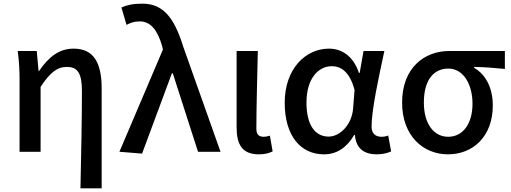

<svg xmlns="http://www.w3.org/2000/svg" viewBox="-20 -830 2794 1050"><path d="M420 200H536V-346C536 -486 493 -564 383 -564C304 -564 247 -520 193 -441H191L181 -551H77C85 -492 87 -437 87 -394V0H202V-355C255 -435 293 -464 346 -464C406 -464 428 -427 428 -332C428 -183 424 23 420 200Z M757 10 920 -429H925L1063 0H1186L982 -575C933 -733 873 -810 758 -810C704 -810 674 -802 644 -789L672 -694C693 -705 713 -713 745 -713C802 -713 841 -667 866 -580L871 -559L633 0Z M1395 14C1431 14 1452 7 1471 -2L1456 -88C1444 -84 1432 -82 1423 -82C1397 -82 1382 -93 1382 -126C1382 -246 1387 -408 1390 -551H1274V-133C1274 -41 1304 14 1395 14Z M1752 14C1821 14 1876 -22 1917 -92H1921C1927 -18 1971 14 2040 14C2076 14 2102 6 2119 -2L2103 -89C2092 -84 2078 -82 2066 -82C2035 -82 2012 -99 2012 -137C2012 -231 2052 -411 2082 -551H1968L1947 -431H1943C1911 -527 1846 -564 1779 -564C1652 -564 1537 -455 1537 -268C1537 -87 1624 14 1752 14ZM1777 -83C1702 -83 1656 -148 1656 -269C1656 -403 1723 -468 1794 -468C1843 -468 1892 -440 1919 -338L1911 -237C1905 -152 1842 -83 1777 -83Z M2430 14C2569 14 2675 -86 2675 -253C2675 -350 2636 -423 2573 -459V-464C2633 -463 2680 -459 2741 -453V-551H2436C2303 -551 2179 -461 2179 -269C2179 -87 2294 14 2430 14ZM2431 -82C2353 -82 2298 -152 2298 -269C2298 -397 2355 -455 2432 -455C2516 -455 2564 -366 2564 -263C2564 -151 2510 -82 2431 -82Z"/></svg>

Font: GenYoGothic2 TW M
Style: Regular
Weight: 500
Version: Version 2.100;PS 2.1;hotconv 16.6.51;makeotf.lib2.5.65220 DE